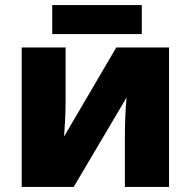

<svg xmlns="http://www.w3.org/2000/svg" viewBox="-20 -741 756 761"><path d="M542 -721H187V-606H542ZM240 -553H66V0H272L482 -355C477 -312 475 -252 475 -200V0H650V-553H441L234 -200C237 -240 240 -292 240 -338Z"/></svg>

Font: Noto Sans UI Black
Style: Regular
Weight: 900
Designer: Monotype Design Team
Foundry: Monotype Imaging Inc.
Version: Version 1.901